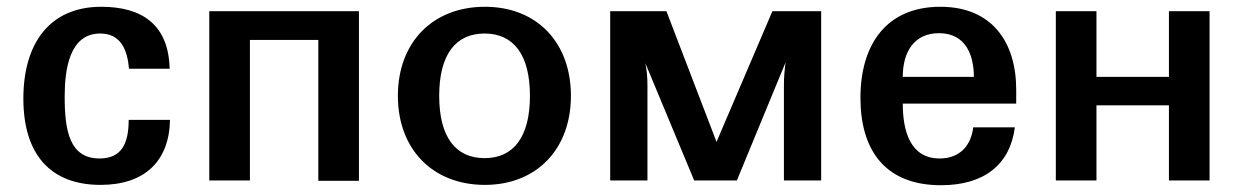

<svg xmlns="http://www.w3.org/2000/svg" viewBox="-20 -533 3659 567"><path d="M49 -242C49 -76 130 13 277 13C407 13 480 -57 482 -179H360C360 -109 339 -65 274 -65C186 -65 171 -146 171 -247C171 -328 185 -434 276 -434C336 -434 356 -387 361 -330H481C478 -458 402 -513 279 -513C126 -513 49 -404 49 -242Z M718 0V-415H920V1H1040V-500H598V0Z M1155 -250C1155 -92 1258 13 1412 13C1564 13 1666 -92 1666 -250C1666 -408 1565 -513 1412 -513C1258 -513 1155 -408 1155 -250ZM1277 -250C1277 -371 1325 -434 1411 -434C1497 -434 1545 -371 1545 -250C1545 -129 1497 -66 1411 -66C1325 -66 1277 -129 1277 -250Z M2405 -500H2261L2096 -114L1948 -500H1782V0H1892V-280C1892 -307 1890 -324 1886 -346L2030 0H2156L2300 -349C2297 -325 2295 -308 2295 -280V0H2405Z M2521 -244C2521 -93 2591 14 2759 14C2886 14 2963 -47 2977 -157H2854C2848 -105 2816 -65 2755 -65C2668 -65 2646 -146 2646 -227H2981V-268C2981 -408 2910 -513 2757 -513C2598 -513 2521 -402 2521 -244ZM2646 -306C2646 -383 2682 -435 2753 -435C2832 -435 2856 -370 2856 -306Z M3098 0H3218V-222H3432V0H3552V-500H3432V-306H3218V-500H3098Z"/></svg>

Font: Perun SemiBold
Style: Regular
Weight: 600
Foundry: Copyright (c) Stefan Peev, Context Ltd, 2016
Version: Version 1.089